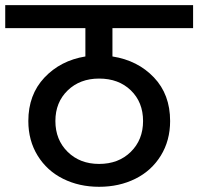

<svg xmlns="http://www.w3.org/2000/svg" viewBox="-44 -760 762 738"><path d="M336.9 -129.9Q411.6 -129.9 458.7 -176.3Q505.9 -222.7 505.9 -294.9Q505.9 -367.2 459 -412.6Q412.1 -458 336.9 -458Q263.2 -458 216.1 -412.4Q168.9 -366.7 168.9 -294.9Q168.9 -222.7 216.1 -176.3Q263.2 -129.9 336.9 -129.9ZM336.9 -42Q260.3 -42 198.5 -72.8Q136.7 -103.5 100.8 -161.6Q64.9 -219.7 64.9 -294.9Q64.9 -396 126.7 -461.7Q188.5 -527.3 284.2 -543V-651.9H-23.9V-740.2H698.2V-651.9H388.2V-543Q485.4 -527.8 547.6 -462.4Q609.9 -397 609.9 -294.9Q609.9 -219.7 574 -161.6Q538.1 -103.5 476.1 -72.8Q414.1 -42 336.9 -42Z"/></svg>

Font: SVN-Poppins Medium
Style: Regular
Weight: 500
Designer: Ninad Kale (Devanagari), Jonny Pinhorn (Latin)
Foundry: Indian Type Foundry
Version: Version 3.002 2017